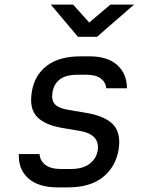

<svg xmlns="http://www.w3.org/2000/svg" viewBox="-20 -805 640 835"><path d="M232 10Q147 10 103 -29.5Q59 -69 62 -135H152Q154 -106 177.5 -88Q201 -70 245 -70H287Q340 -70 369.5 -92.5Q399 -115 405 -151Q415 -221 326 -236L254 -248Q175 -261 141 -297Q107 -333 118 -403Q129 -477 183 -518.5Q237 -560 331 -560H369Q448 -560 490 -522Q532 -484 532 -421H442Q440 -447 418.5 -463.5Q397 -480 356 -480H318Q267 -480 240.5 -460Q214 -440 208 -402Q203 -368 219.5 -351Q236 -334 278 -327L350 -315Q436 -301 471.5 -264Q507 -227 496 -155Q483 -79 427.5 -34.5Q372 10 274 10ZM319 -645 201 -785H298L368 -707L460 -785H563L402 -645Z"/></svg>

Font: NKDuy Mono
Style: Italic
Weight: 400
Italic angle: -9°
Monospace: yes
Designer: NKDuy
Foundry: NKDuy
Version: Version 2.251; ttfautohint (v1.8.4.7-5d5b)